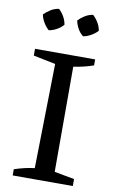

<svg xmlns="http://www.w3.org/2000/svg" viewBox="-96 -924 581 975"><g transform="rotate(10 194.5 -437.0)"><path d="M42 0V-32Q69 -41 94.5 -47Q120 -53 146 -56L156 -595L42 -618V-653H352V-622Q329 -614 302.5 -607.5Q276 -601 249 -597V-55L352 -36V0ZM127 -874Q143 -859 154 -839.5Q165 -820 168 -799Q155 -784 135 -772.5Q115 -761 94 -758Q79 -771 67 -791Q55 -811 51 -832Q66 -847 85.5 -859Q105 -871 127 -874ZM303 -874Q319 -859 330.5 -839.5Q342 -820 345 -799Q331 -784 311 -772.5Q291 -761 271 -758Q254 -771 243 -791Q232 -811 228 -832Q242 -847 261.5 -859Q281 -871 303 -874Z"/></g></svg>

Font: Piazzolla 24pt Medium
Style: Regular
Weight: 500
Designer: Juan Pablo del Peral
Foundry: Huerta Tipografica
Version: Version 2.005